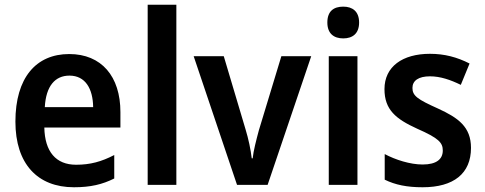

<svg xmlns="http://www.w3.org/2000/svg" viewBox="-20 -780 2044 810"><path d="M272 -552C132 -552 45 -452 45 -267C45 -89 138 10 292 10C362 10 412 -2 462 -27V-126C408 -98 361 -85 301 -85C216 -85 169 -140 167 -242H488V-307C488 -458 408 -552 272 -552ZM273 -461C340 -461 372 -406 373 -328H169C174 -418 213 -461 273 -461Z M724 0V-760H603V0Z M980 0H1109L1293 -543H1167L1072 -230C1061 -189 1049 -143 1046 -112H1042C1038 -148 1028 -195 1016 -234L924 -543H797Z M1428 -752C1388 -752 1361 -733 1361 -685C1361 -638 1389 -618 1428 -618C1467 -618 1495 -638 1495 -685C1495 -732 1467 -752 1428 -752ZM1488 -543H1367V0H1488Z M1967 -156C1967 -245 1913 -283 1828 -322C1741 -361 1720 -376 1720 -409C1720 -440 1746 -458 1794 -458C1838 -458 1881 -443 1924 -422L1961 -512C1908 -539 1855 -553 1794 -553C1678 -553 1602 -499 1602 -404C1602 -317 1650 -278 1740 -237C1831 -197 1848 -178 1848 -145C1848 -109 1822 -86 1763 -86C1710 -86 1648 -106 1603 -130V-22C1648 0 1697 10 1763 10C1894 10 1967 -48 1967 -156Z"/></svg>

Font: Noto Sans Myanmar SemiCondensed SemiBold
Style: Regular
Weight: 600
Width: 4
Designer: Monotype Design Team
Foundry: Monotype Imaging Inc.
Version: Version 2.107